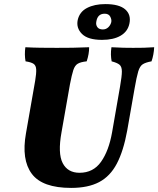

<svg xmlns="http://www.w3.org/2000/svg" viewBox="-20 -910 774 939"><path d="M328 9Q187 9 135.5 -60Q84 -129 107 -258L152 -515Q158 -551 157 -570.5Q156 -590 144 -598Q132 -606 105 -610Q99 -642 104 -679Q141 -677 178 -676.5Q215 -676 258 -676Q295 -676 334.5 -676.5Q374 -677 416 -679Q416 -662 413 -645Q410 -628 404 -610Q375 -607 360.5 -598.5Q346 -590 338.5 -567Q331 -544 322 -497L281 -264Q262 -160 286.5 -112.5Q311 -65 369 -65Q436 -65 474 -118.5Q512 -172 528 -262L567 -486Q576 -537 576 -560.5Q576 -584 564.5 -593.5Q553 -603 526 -610Q523 -626 522.5 -642.5Q522 -659 525 -679Q557 -677 584 -676.5Q611 -676 631 -676Q661 -676 683 -676.5Q705 -677 734 -679Q732 -641 721 -610Q693 -605 678.5 -596Q664 -587 656 -560.5Q648 -534 638 -476L602 -271Q584 -172 551.5 -110Q519 -48 465 -19.5Q411 9 328 9ZM479 -715Q410 -715 381 -744Q352 -773 360 -812Q369 -852 405.5 -871Q442 -890 495 -890Q563 -890 592.5 -864Q622 -838 613 -795Q605 -756 570 -735.5Q535 -715 479 -715ZM483 -766Q498 -766 509 -776Q520 -786 524 -801Q527 -813 519.5 -828Q512 -843 492 -843Q457 -843 451 -804Q448 -789 456 -777.5Q464 -766 483 -766Z"/></svg>

Font: Vollkorn ExtraBold
Style: Italic
Weight: 800
Italic angle: -11°
Designer: Friedrich Althausen
Foundry: Friedrich Althausen
Version: Version 5.000; ttfautohint (v1.8.3)